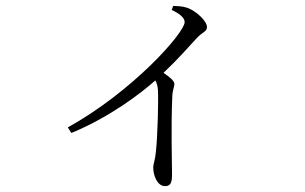

<svg xmlns="http://www.w3.org/2000/svg" viewBox="-20 -576 1040 654"><path d="M565 -542C587 -532 609 -517 609 -501C609 -464 431 -264 211 -142L223 -123C354 -177 461 -259 509 -302C515 -291 517 -282 518 -269C520 -235 517 -112 511 -59C509 -33 502 -18 502 -5C502 22 516 58 542 58C559 58 566 49 566 20C566 -25 562 -140 567 -251C568 -270 574 -280 574 -290C574 -301 557 -314 537 -328C587 -375 622 -416 651 -447C672 -469 685 -468 685 -484C685 -504 649 -538 619 -549C602 -555 587 -555 570 -556Z"/></svg>

Font: Kiri Minchoo Light
Style: Regular
Weight: 300
Designer: Ryoko NISHIZUKA 西塚涼子 (kana & ideographs); Frank Grießhammer (Latin, Greek & Cyrillic);
akenotsuki.com/eyeben/fonts/ (U+
Foundry: Adobe
akenotsuki.com/eyeben/fonts/
Version: Version 4.002;hotconv 1.0.119;makeotfexe 2.5.65604